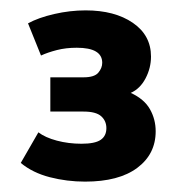

<svg xmlns="http://www.w3.org/2000/svg" viewBox="-20 -663 350 370"><path d="M144 -313Q109 -313 76 -321.5Q43 -330 20 -349L54 -408Q67 -398 89.5 -392Q112 -386 137 -386Q163 -386 174 -393.5Q185 -401 185 -416Q185 -430 175 -439Q165 -448 141 -448H77V-514H141Q162 -514 169.5 -523Q177 -532 177 -542Q177 -571 128 -571Q107 -571 89.5 -566.5Q72 -562 59 -556L34 -618Q54 -629 84.5 -636Q115 -643 145 -643Q201 -643 236 -619Q271 -595 271 -554Q271 -532 260.5 -512Q250 -492 232 -484Q258 -472 269 -452.5Q280 -433 280 -410Q280 -366 244.5 -339.5Q209 -313 144 -313Z"/></svg>

Font: Braah One
Style: Regular
Weight: 400
Designer: Ashish Kumar
Foundry: Ashish Kumar
Version: Version 1.001; ttfautohint (v1.8.4.7-5d5b);gftools[0.9.29]